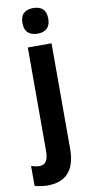

<svg xmlns="http://www.w3.org/2000/svg" viewBox="-144 -802 512 1084"><g transform="rotate(-10 112.0 -260.5)"><path d="M42 240Q22 240 1.5 237Q-19 234 -36 229V115Q-23 119 -11.5 121.5Q0 124 12 124Q36 124 49 106Q62 88 62 47V-547H198V59Q198 118 180.5 158Q163 198 128.5 218.5Q94 239 42 240ZM56 -687Q56 -726 75.5 -743.5Q95 -761 130 -761Q166 -761 185 -743Q204 -725 204 -687Q204 -650 184.5 -632Q165 -614 130 -614Q96 -614 76 -632Q56 -650 56 -687Z"/></g></svg>

Font: Noto Sans Khmer Condensed
Style: Bold
Weight: 700
Width: 3
Designer: Danh Hong and the Monotype Design Team
Foundry: Monotype Imaging Inc.
Version: Version 2.004